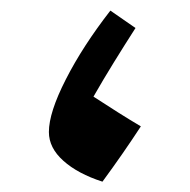

<svg xmlns="http://www.w3.org/2000/svg" viewBox="-20 -339 362 366"><path d="M175.3 7.3Q128.4 -7.8 100.8 -32.5Q73.2 -57.1 73.2 -87.4Q73.2 -124.5 105.5 -187.7Q137.7 -251 190.4 -318.8L238.3 -285.6Q217.3 -252.9 197.3 -220.5Q177.2 -188 158.2 -154.8Q184.1 -138.2 204.3 -125.2Q224.6 -112.3 248.5 -98.1Q214.4 -45.9 175.3 7.3Z"/></svg>

Font: Pinar-DS1-FD SemiBold
Style: Regular
Weight: 600
Designer: Amin Abedi
Version: Version 3.000